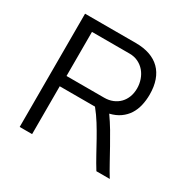

<svg xmlns="http://www.w3.org/2000/svg" viewBox="-151 -852 1025 1013"><g transform="rotate(30 361.0 -345.0)"><path d="M88.9 -689.9V0H164.6V-291.5H379.4Q406.2 -258.3 428.7 -222.2Q451.2 -186 471.9 -148.7Q492.7 -111.3 513.2 -73.7Q533.7 -36.1 556.2 0H637.7Q615.2 -36.6 594.5 -74.5Q573.7 -112.3 552.7 -150.1Q531.7 -188 509.8 -224.9Q487.8 -261.7 462.9 -296.9Q499.5 -305.7 525.1 -324Q550.8 -342.3 566.9 -367.4Q583 -392.6 590.3 -424.1Q597.7 -455.6 597.7 -490.7Q597.7 -539.1 584.5 -576.4Q571.3 -613.8 545.9 -638.9Q520.5 -664.1 483.4 -677Q446.3 -689.9 397.9 -689.9ZM168.5 -356.4V-625H397.9Q426.8 -625 450.2 -613.5Q473.6 -602.1 490 -582.8Q506.3 -563.5 515.1 -538.1Q523.9 -512.7 523.9 -485.4Q523.9 -457 514.9 -433.3Q505.9 -409.7 489.3 -392.6Q472.7 -375.5 449.5 -366Q426.3 -356.4 397.9 -356.4Z"/></g></svg>

Font: Saysettha
Style: Regular
Weight: 400
Designer: John M. Durdin
Foundry: Lao Script for Windows
Version: Version 2.201